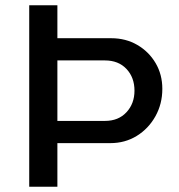

<svg xmlns="http://www.w3.org/2000/svg" viewBox="-20 -706 678 726"><path d="M90.5 0V-686H197V-561.5H400.2Q455.8 -561.5 499.4 -536Q543 -510.5 568.4 -467.4Q593.8 -424.2 593.8 -370Q593.8 -313 567.6 -266.2Q541.5 -219.5 497.1 -192.1Q452.8 -164.8 397.2 -164.8H197V0ZM197 -248.8H376.8Q427.8 -248.8 458.1 -281.5Q488.5 -314.2 488.5 -363.2Q488.5 -413.2 458.1 -445.4Q427.8 -477.5 376.8 -477.5H197Z"/></svg>

Font: Chivo Medium
Style: Regular
Weight: 500
Designer: Hector Gatti
Foundry: Omnibus-Type
Version: Version 2.002